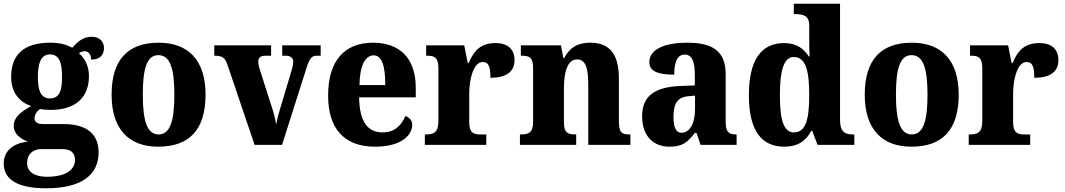

<svg xmlns="http://www.w3.org/2000/svg" viewBox="-27 -780 5734 1034"><path d="M222 234C413 234 504 161 504 41C504 -56 443 -112 314 -112H203C177 -112 159 -121 159 -143C159 -165 176 -186 190 -193C201 -190 231 -188 244 -188C388 -188 452 -262 452 -370C452 -428 428 -467 398 -494C407 -499 417 -504 431 -504C445 -504 464 -491 464 -459C516 -459 533 -489 533 -522C533 -554 510 -582 468 -582C419 -582 390 -554 362 -523C329 -541 293 -550 244 -550C98 -550 33 -483 33 -365C33 -280 80 -229 141 -209C85 -178 47 -148 47 -103C47 -55 86 -32 123 -17C45 -10 -7 33 -7 100C-7 188 69 234 222 234ZM242 -250C190 -250 177 -298 177 -364C177 -433 190 -487 242 -487C296 -487 307 -435 307 -365C307 -297 296 -250 242 -250ZM225 172C163 172 119 148 119 99C119 40 163 23 194 23H310C355 23 377 45 377 80C377 137 324 172 225 172Z M825 10C993 10 1080 -82 1080 -270C1080 -458 985 -550 828 -550C661 -550 574 -458 574 -270C574 -82 669 10 825 10ZM827 -56C765 -56 742 -130 742 -270C742 -411 764 -483 826 -483C889 -483 912 -411 912 -270C912 -130 890 -56 827 -56Z M1197 -434 1344 0H1492L1622 -409C1639 -465 1652 -480 1678 -480H1700V-536H1493V-480H1510C1540 -480 1552 -466 1552 -449C1552 -431 1548 -417 1542 -396L1482 -196C1473 -168 1465 -135 1460 -110C1455 -142 1446 -177 1432 -218L1372 -406C1368 -419 1364 -434 1364 -449C1364 -469 1375 -480 1404 -480H1433V-536H1127V-480C1169 -480 1184 -471 1197 -434Z M1993 10C2137 10 2193 -54 2193 -108C2193 -132 2177 -148 2156 -155C2135 -105 2098 -67 2034 -67C1952 -67 1909 -125 1907 -256H2212V-308C2212 -467 2125 -550 1982 -550C1828 -550 1740 -453 1740 -265C1740 -91 1823 10 1993 10ZM2048 -322H1909C1910 -426 1940 -482 1986 -482C2030 -482 2048 -423 2048 -322Z M2261 0H2592V-56H2560C2524 -56 2500 -64 2500 -123V-276C2500 -356 2524 -446 2572 -446C2607 -446 2614 -416 2614 -361C2694 -361 2744 -390 2744 -456C2744 -509 2714 -548 2642 -548C2568 -548 2527 -514 2497 -440H2492L2473 -536H2268V-480H2272C2313 -480 2334 -471 2334 -412V-128C2334 -65 2308 -56 2265 -56H2261Z M2773 0H3076V-56H3072C3031 -56 3010 -65 3010 -121V-306C3010 -387 3027 -460 3081 -460C3128 -460 3141 -410 3141 -325V0H3368V-56H3364C3322 -56 3306 -65 3306 -126V-357C3306 -492 3253 -550 3153 -550C3075 -550 3037 -516 3011 -467H3007L2994 -536H2778V-480H2782C2823 -480 2844 -471 2844 -416V-124C2844 -65 2820 -56 2778 -56H2773Z M3578 10C3647 10 3673 -11 3715 -64H3724L3746 0H3940V-56H3937C3895 -56 3881 -72 3881 -126V-380C3881 -505 3811 -550 3673 -550C3562 -550 3470 -519 3470 -446C3470 -397 3513 -378 3604 -378C3604 -448 3622 -486 3660 -486C3700 -486 3715 -448 3715 -374V-320L3639 -317C3499 -312 3431 -263 3431 -154C3431 -42 3497 10 3578 10ZM3643 -65C3613 -65 3600 -95 3600 -150C3600 -221 3620 -257 3682 -262L3716 -265V-191C3716 -115 3687 -65 3643 -65Z M4197 10C4270 10 4314 -22 4342 -75H4347L4376 0H4574V-56H4566C4521 -56 4497 -72 4497 -134V-760H4248V-704H4256C4297 -704 4331 -697 4331 -643V-588C4331 -550 4331 -506 4333 -476H4329C4302 -517 4264 -548 4195 -548C4075 -548 4006 -460 4006 -267C4006 -75 4075 10 4197 10ZM4248 -67C4194 -67 4173 -133 4173 -268C4173 -400 4194 -473 4248 -473C4312 -473 4331 -400 4331 -269C4331 -135 4312 -67 4248 -67Z M4881 10C5049 10 5136 -82 5136 -270C5136 -458 5041 -550 4884 -550C4717 -550 4630 -458 4630 -270C4630 -82 4725 10 4881 10ZM4883 -56C4821 -56 4798 -130 4798 -270C4798 -411 4820 -483 4882 -483C4945 -483 4968 -411 4968 -270C4968 -130 4946 -56 4883 -56Z M5190 0H5521V-56H5489C5453 -56 5429 -64 5429 -123V-276C5429 -356 5453 -446 5501 -446C5536 -446 5543 -416 5543 -361C5623 -361 5673 -390 5673 -456C5673 -509 5643 -548 5571 -548C5497 -548 5456 -514 5426 -440H5421L5402 -536H5197V-480H5201C5242 -480 5263 -471 5263 -412V-128C5263 -65 5237 -56 5194 -56H5190Z"/></svg>

Font: Noto Serif Georgian SemiCondensed ExtraBold
Style: Regular
Weight: 800
Width: 4
Designer: Monotype Design Team, Akaki Razmadze
Foundry: Google LLC
Version: Version 2.003